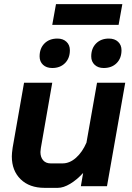

<svg xmlns="http://www.w3.org/2000/svg" viewBox="-20 -898 638 926"><path d="M37 -144Q37 -158 41 -186L96 -499H232L177 -184Q175 -170 175 -165Q175 -140 188 -125Q201 -110 224 -110H282Q316 -110 346.5 -137Q377 -164 397 -210L448 -499H584L496 0H370L381 -64Q351 -31 318.5 -11.5Q286 8 259 8H195Q122 8 79.5 -33.5Q37 -75 37 -144ZM250 -878H570L552 -778H232ZM171 -626Q171 -665 194.5 -688.5Q218 -712 257 -712Q284 -712 300.5 -696.5Q317 -681 317 -656Q317 -617 293.5 -593.5Q270 -570 232 -570Q204 -570 187.5 -585.5Q171 -601 171 -626ZM420 -626Q420 -665 443.5 -688.5Q467 -712 505 -712Q533 -712 549.5 -696.5Q566 -681 566 -656Q566 -617 542.5 -593.5Q519 -570 480 -570Q453 -570 436.5 -585.5Q420 -601 420 -626Z"/></svg>

Font: Bai Jamjuree
Style: Bold Italic
Weight: 700
Italic angle: -10°
Designer: Katatrad Aksorn Co.,Ltd.
Foundry: Cadson Demak Co.,Ltd.
Version: Version 1.000; ttfautohint (v1.6)